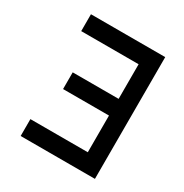

<svg xmlns="http://www.w3.org/2000/svg" viewBox="-163 -828 916 956"><g transform="rotate(30 295.0 -350.0)"><path d="M514 0H87V-97H417V-308H153V-404H417V-603H87V-700H514Z"/></g></svg>

Font: Unageo
Style: Medium
Weight: 500
Designer: Richard Sepsi
Foundry: Richard Sepsi
Version: Version 2.000